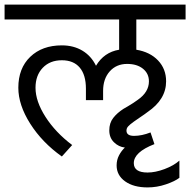

<svg xmlns="http://www.w3.org/2000/svg" viewBox="-30 -668 830 838"><path d="M479 54Q479 30 489.5 10Q500 -10 515 -24Q488 -27 467.5 -47Q447 -67 447 -99Q447 -131 464 -153Q481 -175 509 -193L528 -204Q552 -218 571 -232Q620 -266 620 -313Q620 -347 594 -368Q568 -389 525 -389Q478 -389 449 -356.5Q420 -324 420 -271V-231H345V-281Q345 -341 318 -373Q291 -405 240 -405Q188 -405 156.5 -372Q125 -339 125 -285Q125 -226 168.5 -158Q212 -90 285 -35L240 15Q154 -46 102 -128Q50 -210 50 -285Q50 -370 102 -420Q154 -470 240 -470Q291 -470 329.5 -447Q368 -424 389 -381Q424 -440 490 -451V-583H-10V-648H780V-583H565V-451Q625 -441 660 -404Q695 -367 695 -313Q695 -234 614 -179Q604 -171 580 -155L554 -137Q536 -124 529 -116Q522 -108 522 -98Q522 -75 555 -75Q589 -75 627 -90L644 -39Q554 -4 554 44Q554 85 614 85Q648 85 688 70Q728 55 753 33V108Q734 123 694.5 136.5Q655 150 614 150Q553 150 516 123.5Q479 97 479 54Z"/></svg>

Font: Madhuban Light
Style: Regular
Weight: 300
Designer: jaikishan Patel
Foundry: MagicType
Version: Version 1.000